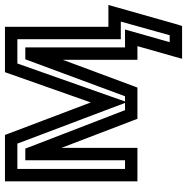

<svg xmlns="http://www.w3.org/2000/svg" viewBox="-10 -539 754 774"><g transform="rotate(-90 367.0 -152.0)"><path d="M655 187 725 -60 734 -92H701H646V-484V-509H621H481H463L457 -492L341 -163L216 -493L210 -509H193H48H23V-484V0V25H48H133H158V0V-281L269 9L275 25H293H384H401L407 9L513 -276V0V25H538H568L526 173L517 205H551H631H649L655 187ZM339 -25H310L161 -411L155 -427H138H133H108V-402V-25H73V-459H175L318 -81L339 -25ZM612 155H584L626 7L635 -25H602H563V-402V-427H538H533H515L509 -411L366 -25H345L365 -82L498 -459H596V-67V-42H621H667L612 155Z"/></g></svg>

Font: Gamestation DisplayOutline
Style: Regular
Weight: 400
Designer: Jonas Hecksher
Foundry: Jonas Hecksher, Playtypeª, e-types AS
Version: Version 1.003